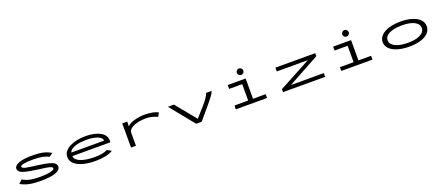

<svg xmlns="http://www.w3.org/2000/svg" viewBox="100 -2039 7800 3423"><g transform="rotate(-20 4000.0 -328.0)"><path d="M504 10Q415 10 348.5 2Q282 -6 228 -23.5Q174 -41 122 -69L188 -132Q224 -110 266 -94.5Q308 -79 366.5 -70.5Q425 -62 508 -62Q591 -62 653.5 -69.5Q716 -77 751.5 -91Q787 -105 787 -124Q787 -145 759 -157Q731 -169 670.5 -178.5Q610 -188 510 -201Q394 -217 317 -233.5Q240 -250 202.5 -276Q165 -302 165 -345Q165 -397 249 -432.5Q333 -468 502 -468Q578 -468 632 -462.5Q686 -457 726 -447Q766 -437 799 -422.5Q832 -408 866 -390L796 -339Q753 -366 680 -381Q607 -396 506 -396Q390 -396 325 -383.5Q260 -371 260 -349Q260 -316 336 -302Q412 -288 568 -268Q682 -253 751 -234.5Q820 -216 851 -190Q882 -164 882 -127Q882 -61 787.5 -25.5Q693 10 504 10Z M1547 10Q1413 10 1310 -17.5Q1207 -45 1148.5 -98Q1090 -151 1090 -227Q1090 -285 1124.5 -330Q1159 -375 1218.5 -405.5Q1278 -436 1356 -452Q1434 -468 1521 -468Q1599 -468 1668 -454.5Q1737 -441 1790.5 -413Q1844 -385 1874 -343.5Q1904 -302 1904 -246Q1904 -238 1903 -229.5Q1902 -221 1900 -213H1180Q1184 -169 1218.5 -139.5Q1253 -110 1307.5 -92.5Q1362 -75 1426 -67.5Q1490 -60 1551 -60Q1622 -60 1685.5 -70.5Q1749 -81 1795 -106L1875 -61Q1817 -26 1733 -8Q1649 10 1547 10ZM1186 -279H1806Q1806 -311 1780.5 -334Q1755 -357 1712 -372Q1669 -387 1616.5 -394Q1564 -401 1511 -401Q1464 -401 1411.5 -395.5Q1359 -390 1311 -376Q1263 -362 1229.5 -338.5Q1196 -315 1186 -279Z M2216 1V-457H2311L2308 -368Q2330 -392 2367.5 -411Q2405 -430 2452 -442.5Q2499 -455 2549 -461.5Q2599 -468 2646 -468Q2718 -468 2784 -455.5Q2850 -443 2898 -418L2857 -347Q2799 -374 2747.5 -386Q2696 -398 2636 -398Q2586 -398 2529 -389.5Q2472 -381 2422 -362Q2372 -343 2340.5 -313Q2309 -283 2309 -240V1Z M3453 0 3082 -457H3196L3510 -73L3682 -268Q3730 -322 3762 -369.5Q3794 -417 3807 -457H3913Q3897 -415 3860 -365Q3823 -315 3774 -257L3557 0Z M4205 0V-72H4465V-383H4217V-457H4557V-72H4797V0ZM4505 -543Q4480 -543 4462 -561Q4444 -579 4444 -604Q4444 -630 4461.5 -648Q4479 -666 4505 -666Q4530 -666 4548.5 -647.5Q4567 -629 4567 -604Q4567 -579 4548.5 -561Q4530 -543 4505 -543Z M5100 0V-57L5711 -385H5122V-457H5877V-400L5276 -71H5900V0Z M6205 0V-72H6465V-383H6217V-457H6557V-72H6797V0ZM6505 -543Q6480 -543 6462 -561Q6444 -579 6444 -604Q6444 -630 6461.5 -648Q6479 -666 6505 -666Q6530 -666 6548.5 -647.5Q6567 -629 6567 -604Q6567 -579 6548.5 -561Q6530 -543 6505 -543Z M7497 8Q7371 8 7275.5 -21Q7180 -50 7127 -103.5Q7074 -157 7074 -229Q7074 -301 7127 -354.5Q7180 -408 7275.5 -437.5Q7371 -467 7497 -467Q7624 -467 7716.5 -437.5Q7809 -408 7859.5 -354.5Q7910 -301 7910 -229Q7910 -157 7859.5 -103.5Q7809 -50 7716.5 -21Q7624 8 7497 8ZM7497 -64Q7589 -64 7661 -83Q7733 -102 7774.5 -139Q7816 -176 7816 -230Q7816 -285 7774.5 -321.5Q7733 -358 7661 -376.5Q7589 -395 7497 -395Q7405 -395 7330.5 -376.5Q7256 -358 7212 -321.5Q7168 -285 7168 -230Q7168 -176 7212 -139Q7256 -102 7330.5 -83Q7405 -64 7497 -64Z"/></g></svg>

Font: Inconsolata UltraExpanded Thin
Style: Regular
Weight: 100
Width: 9
Monospace: yes
Designer: Raph Levien, Cyreal, Brenton Simpson
Foundry: Raph Levien, Cyreal, Google
Version: Version 3.100; ttfautohint (v1.8.4.7-5d5b)